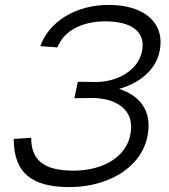

<svg xmlns="http://www.w3.org/2000/svg" viewBox="-20 -746 690 782"><path d="M264 16C432 16 585 -78 585 -236C585 -306 543 -359 465 -384C561 -411 634 -477 634 -575C634 -666 554 -726 423 -726C288 -726 180 -658 144 -558L214 -553C239 -618 310 -659 409 -659C510 -659 561 -621 561 -563C561 -471 468 -411 368 -412L297 -413L283 -346L354 -347C442 -347 514 -308 514 -231C514 -112 404 -51 279 -51C162 -51 107 -91 107 -185L36 -180C36 -41 110 16 264 16Z"/></svg>

Font: Geist Light
Style: Italic
Weight: 300
Italic angle: -12°
Designer: Basement.studio, Andrés Briganti, Mateo Zaragoza
Foundry: Basement.studio, Vercel, Andrés Briganti, Guido Ferreyra, Mateo Zaragoza
Version: Version 1.500